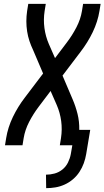

<svg xmlns="http://www.w3.org/2000/svg" viewBox="-20 -755 543 998"><path d="M220 223 219 153Q241 153 263.5 147Q286 141 304.5 126Q323 111 333.5 89.5Q344 68 348 46L356 0H291L297 -37Q304 -82 298 -126Q292 -170 275 -209L243 -282L181 -200Q153 -163 131.5 -121.5Q110 -80 103 -37L97 0H6L12 -37Q21 -93 47 -147Q73 -201 110 -249L204 -373L152 -495Q141 -518 133 -542Q125 -566 121 -592Q117 -618 117 -644.5Q117 -671 121 -698L127 -735H218L212 -698Q205 -653 211 -609Q217 -565 234 -526L266 -453L328 -535Q356 -572 377.5 -613.5Q399 -655 406 -698L412 -735H503L497 -698Q488 -642 462 -588Q436 -534 399 -486L305 -362L357 -240Q373 -203 383 -163Q393 -123 392 -80H449L428 46Q424 70 415.5 93.5Q407 117 393 138.5Q379 160 359 177Q339 194 315.5 204.5Q292 215 268 219Q244 223 220 223Z"/></svg>

Font: Iosevka Term Curly Medium
Style: Italic
Weight: 500
Italic angle: -9°
Designer: Belleve Invis
Foundry: Belleve Invis
Version: Version 32.3.0